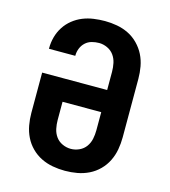

<svg xmlns="http://www.w3.org/2000/svg" viewBox="-111 -832 823 930"><g transform="rotate(15 300.0 -367.5)"><path d="M300 8Q269 8 238.5 2.5Q208 -3 180.5 -16.5Q153 -30 131 -52Q109 -74 95.5 -101.5Q82 -129 76.5 -159.5Q71 -190 71 -221V-423H397V-514Q397 -536 392.5 -557.5Q388 -579 375.5 -596.5Q363 -614 342.5 -623.5Q322 -633 301 -633Q282 -633 264 -628Q246 -623 232.5 -610.5Q219 -598 212 -580.5Q205 -563 205 -545V-543H73V-547Q73 -575 80.5 -602.5Q88 -630 103.5 -654Q119 -678 141.5 -696Q164 -714 190 -724.5Q216 -735 244.5 -739Q273 -743 301 -743Q331 -743 361.5 -737.5Q392 -732 419.5 -718.5Q447 -705 469 -682.5Q491 -660 504.5 -633Q518 -606 523.5 -575.5Q529 -545 529 -514V-221Q529 -190 523.5 -159.5Q518 -129 504.5 -101.5Q491 -74 469 -52Q447 -30 419.5 -16.5Q392 -3 361.5 2.5Q331 8 300 8ZM300 -102Q322 -102 342.5 -111.5Q363 -121 375.5 -138.5Q388 -156 392.5 -177.5Q397 -199 397 -221V-312H203V-221Q203 -199 207.5 -177.5Q212 -156 224.5 -138.5Q237 -121 257.5 -111.5Q278 -102 300 -102Z"/></g></svg>

Font: Iosevka Extrabold Extended
Style: Regular
Weight: 800
Width: 7
Monospace: yes
Designer: Belleve Invis
Foundry: Belleve Invis
Version: Version 32.5.0; ttfautohint (v1.8.4)